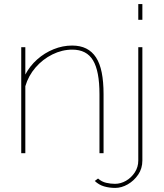

<svg xmlns="http://www.w3.org/2000/svg" viewBox="-20 -750 801 940"><path d="M487 0H467V-289Q467 -402 435.5 -454.5Q404 -507 334 -507Q284 -507 236.5 -483.5Q189 -460 154 -419.5Q119 -379 104 -328V0H84V-519H104V-385Q126 -427 162 -459Q198 -491 242.5 -509Q287 -527 333 -527Q373 -527 402 -512.5Q431 -498 450 -469Q469 -440 478 -395Q487 -350 487 -289ZM544 170Q515 170 489.5 162.5Q464 155 444 136L460 124Q478 140 500 145Q522 150 543 150Q571 150 597 135Q623 120 640 94Q657 68 657 36V-519H677V36Q677 75 656.5 105Q636 135 605.5 152.5Q575 170 544 170ZM657 -653V-730H677V-653Z"/></svg>

Font: Raleway Thin Thin
Style: Regular
Weight: 250
Version: Version 4.026